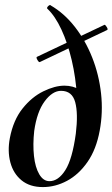

<svg xmlns="http://www.w3.org/2000/svg" viewBox="-20 -747 457 780"><path d="M154 13Q101 13 67.5 -14.5Q34 -42 22 -87.5Q10 -133 20 -186Q34 -259 71.5 -306Q109 -353 156 -376Q203 -399 242 -399Q276 -399 305.5 -382Q335 -365 349 -333L288 -204Q297 -278 292.5 -355Q288 -432 271.5 -502Q255 -572 229.5 -627Q204 -682 172 -712Q170 -715 173 -719Q176 -723 180 -725.5Q184 -728 186 -725Q241 -693 284 -638Q327 -583 354.5 -513.5Q382 -444 390.5 -367.5Q399 -291 385 -216Q371 -140 335.5 -89Q300 -38 252.5 -12.5Q205 13 154 13ZM181 -11Q217 -11 245.5 -56Q274 -101 288 -204Q298 -286 285.5 -332Q273 -378 228 -378Q193 -378 161.5 -335.5Q130 -293 119 -215Q113 -160 118 -113.5Q123 -67 139.5 -39Q156 -11 181 -11ZM142 -495Q138 -493 132 -503.5Q126 -514 130 -516L404 -646Q407 -648 413.5 -637.5Q420 -627 415 -625Z"/></svg>

Font: Cormorant Garamond Light
Style: Bold Italic
Weight: 700
Italic angle: -10°
Version: Version 4.001